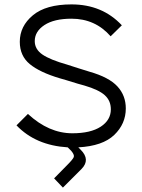

<svg xmlns="http://www.w3.org/2000/svg" viewBox="-20 -660 647 873"><path d="M552 -167Q552 -97 499.5 -46.5Q447 4 336 10L347 21Q392 66 351 108L266 193L226 151L285 91Q312 64 315.5 54Q319 44 304 26L288 10Q142 1 55 -90L107 -142Q202 -54 309 -54Q392 -54 438 -84Q484 -114 484 -163Q484 -202 456.5 -227Q429 -252 364 -271Q358 -272 333.5 -279.5Q309 -287 283 -295Q257 -303 252 -304Q161 -331 115.5 -368.5Q70 -406 70 -470Q70 -541 129.5 -590.5Q189 -640 305 -640Q445 -640 534 -545L483 -495Q413 -575 305 -575Q226 -575 182 -546Q138 -517 138 -473Q138 -436 173 -412Q208 -388 286 -366Q289 -365 334 -350.5Q379 -336 387 -334Q475 -309 513.5 -267.5Q552 -226 552 -167Z"/></svg>

Font: Sinkin Sans 300 Light
Style: Regular
Weight: 300
Designer: Keith Bates
Foundry: K-Type
Version: Sinkin Sans (version 1.0)  by Keith Bates   •   © 2014   www